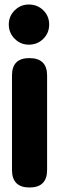

<svg xmlns="http://www.w3.org/2000/svg" viewBox="-20 -832 298 852"><path d="M33.2 -78.1V-497.1Q33.2 -574.2 109.9 -574.2Q189 -574.2 189 -497.1V-78.1Q189 0 110.8 0Q33.2 0 33.2 -78.1ZM107.9 -812Q146 -812 172.1 -786.4Q198.2 -760.7 198.2 -723.1Q198.2 -685.5 172.1 -659.7Q146 -633.8 107.9 -633.8Q71.3 -633.8 45.2 -659.9Q19 -686 19 -723.1Q19 -760.3 45.2 -786.1Q71.3 -812 107.9 -812Z"/></svg>

Font: BPreplay
Style: Bold
Weight: 700
Designer: Magenta/George Triantafyllakos
Foundry: Magenta/George Triantafyllakos
Version: Version 1.00